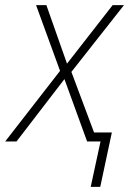

<svg xmlns="http://www.w3.org/2000/svg" viewBox="-54 -549 523 745"><path d="M298 176H335L380 -35H311L223 -270L427 -529H383L206 -302L126 -529H86L179 -274L-34 0H10L196 -242L284 0H336Z"/></svg>

Font: Noto Sans SemiCondensed ExtraLight
Style: Italic
Weight: 200
Width: 4
Italic angle: -12°
Designer: Monotype Design Team
Foundry: Monotype Imaging Inc.
Version: Version 2.013